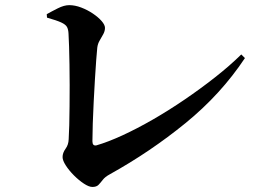

<svg xmlns="http://www.w3.org/2000/svg" viewBox="-20 -732 1040 761"><path d="M165.3 -675.8Q184.5 -686.7 209.3 -699.1Q234.1 -711.6 254.3 -711.6Q277.2 -711.6 301.8 -702.2Q326.5 -692.8 347.9 -678.4Q369.3 -664 382.7 -648.7Q396.1 -633.3 396.1 -621.6Q396.1 -609.1 389.4 -596.7Q382.7 -584.4 375.2 -571.7Q367.6 -559.1 365.6 -543.5Q363.9 -528 361.4 -494.7Q359 -461.3 356.3 -418.3Q353.6 -375.2 351.4 -329.4Q349.2 -283.7 347.7 -242.5Q346.3 -201.3 346.3 -172.2Q346.3 -152.5 362.3 -155.9Q407.9 -169.1 465.3 -195.5Q522.8 -222 585.7 -258.1Q648.5 -294.3 711.4 -337.1Q774.3 -379.9 832.3 -425.5Q890.3 -471 936.3 -516.2L950.8 -501.8Q855.4 -358.3 715.6 -244.3Q575.8 -130.3 415.1 -41.1Q396 -30.7 387.2 -19Q378.3 -7.4 370.3 0.8Q362.2 9 346.2 9Q332.6 9 312.5 -4.2Q292.5 -17.4 273 -36.9Q253.6 -56.4 240.8 -76.2Q228 -96.1 228 -109.4Q228 -126.1 239.7 -142.2Q251.5 -158.2 252.2 -179.9Q253.6 -201.6 254.5 -235.7Q255.4 -269.8 255.7 -310.6Q256.1 -351.3 256.1 -393.9Q256.1 -436.5 255.4 -475.9Q254.6 -515.4 253.8 -547.3Q252.9 -579.2 251.6 -598.2Q250.9 -615.1 245.6 -624.9Q240.4 -634.7 222.8 -642.9Q205.2 -651.1 166.3 -662.1Z"/></svg>

Font: Early Summer Mincho VF
Style: Regular
Weight: 250
Designer: GuiWonder
Version: Version 1.002